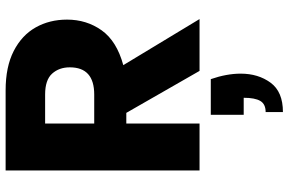

<svg xmlns="http://www.w3.org/2000/svg" viewBox="-196 -552 1051 700"><g transform="rotate(-90 330.0 -201.5)"><path d="M611 0H422L269 -267H230V0H59V-707H351Q437 -707 494.5 -677.5Q552 -648 580.5 -597.5Q609 -547 609 -483Q609 -412 570 -357Q531 -302 443 -278ZM336 -384Q435 -384 435 -473Q435 -512 412 -537.5Q389 -563 336 -563H230V-384ZM272 304V241Q301 241 312.5 221.5Q324 202 324 161H262V41H392Q412 99 412 150Q412 214 379 259Q346 304 272 304Z"/></g></svg>

Font: Ulagadi Sans
Style: Bold
Weight: 700
Designer: Ninad Kale (Devanagari), Jonny Pinhorn (Latin)
Foundry: Indian Type Foundry
Version: Version 3.01;March 29, 2020;FontCreator 12.0.0.2522 64-bit; 